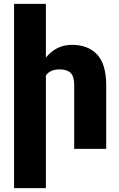

<svg xmlns="http://www.w3.org/2000/svg" viewBox="-20 -770 618 993"><path d="M217.3 -379.4V203.1H52.7V-750H217.3V-472.2Q271 -538.1 352.1 -538.1Q435.1 -538.1 481.9 -488.5Q528.8 -439 529.3 -330.6V0H363.8V-329.1Q363.8 -375 345.2 -393.1Q326.7 -411.1 288.6 -411.1Q238.8 -411.1 217.3 -379.4Z"/></svg>

Font: Mardoto Black
Style: Regular
Weight: 900
Designer: Christian Robertson, Vahan Hovhannisyan
Foundry: Google
Version: Version 1.000